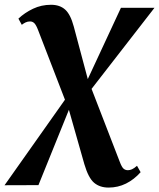

<svg xmlns="http://www.w3.org/2000/svg" viewBox="-78 -556 684 824"><path d="M388 249Q350.5 249 326 228.5Q301.5 208 284 148.5L214.5 -96L203.5 -121L86 -425.5Q77.5 -448 69.8 -456Q62 -464 51 -464Q40.5 -464 31.8 -459.8Q23 -455.5 15.5 -449.5L1 -476Q28 -501.5 63.8 -518.5Q99.5 -535.5 141 -535.5Q178.5 -535.5 201.5 -515Q224.5 -494.5 238.5 -442.5L302 -204.5L311.5 -183.5L436 138.5Q444.5 161 452.2 167.8Q460 174.5 471 174.5Q479.5 174.5 488.5 170.5Q497.5 166.5 510 155.5L525.5 183Q497.5 214.5 462.8 231.8Q428 249 388 249ZM-58.5 239 211 -142.5 288 -193.5 441 -522.5H585L302.5 -158.5L225.5 -104L87 238.5Z"/></svg>

Font: Merriweather 96pt ExtraBold
Style: Italic
Weight: 800
Italic angle: -7.8°
Version: Version 2.101